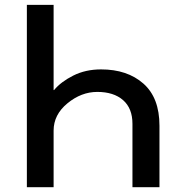

<svg xmlns="http://www.w3.org/2000/svg" viewBox="-20 -779 744 799"><path d="M91.8 0V-758.8H203.1V-404.3H205.1Q233.4 -438.5 284.7 -464.4Q335.9 -490.2 400.4 -490.2Q509.8 -490.2 576.7 -431.2Q643.6 -372.1 643.6 -255.9V0H531.2V-263.7Q531.2 -328.1 492.2 -362.3Q453.1 -396.5 384.8 -396.5Q318.4 -396.5 260.7 -349.1Q203.1 -301.8 203.1 -235.4V0Z"/></svg>

Font: Gothic A1 SemiBold
Style: Regular
Weight: 600
Version: Version 2.50